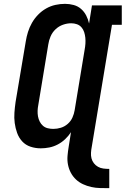

<svg xmlns="http://www.w3.org/2000/svg" viewBox="-20 -763 653 998"><path d="M548 215Q524 215 500.5 214.5Q477 214 454.5 209Q432 204 411.5 194.5Q391 185 375 170Q359 155 348.5 135.5Q338 116 333.5 93.5Q329 71 331 47Q333 23 337 0L349 -76Q336 -56 318.5 -39.5Q301 -23 280 -12Q259 -1 236.5 3.5Q214 8 192 8Q164 8 138.5 -0.5Q113 -9 95.5 -28Q78 -47 69 -72Q60 -97 56.5 -123.5Q53 -150 55 -177.5Q57 -205 61 -233L114 -548Q118 -573 125.5 -597Q133 -621 146 -644Q159 -667 178 -686.5Q197 -706 220 -719Q243 -732 268 -737.5Q293 -743 318 -743Q341 -743 363 -737Q385 -731 401.5 -716.5Q418 -702 428 -682.5Q438 -663 443 -641L458 -735H613V-634H562L457 0Q454 15 453 30.5Q452 46 455.5 60Q459 74 468 85.5Q477 97 489.5 104Q502 111 517 113Q532 115 548 115ZM257 -93Q277 -93 296.5 -99Q316 -105 332 -119Q348 -133 356.5 -152Q365 -171 368 -190L420 -505Q423 -521 424 -536.5Q425 -552 423.5 -567Q422 -582 417.5 -596Q413 -610 403.5 -621Q394 -632 380 -637Q366 -642 350 -642Q329 -642 307.5 -634.5Q286 -627 269 -611Q252 -595 243 -574Q234 -553 231 -532L179 -217Q176 -202 175.5 -187Q175 -172 177.5 -158Q180 -144 186.5 -131Q193 -118 203.5 -109Q214 -100 228 -96.5Q242 -93 257 -93Z"/></svg>

Font: Iosevka Slab Extended
Style: Bold Italic
Weight: 700
Width: 7
Italic angle: -9°
Monospace: yes
Designer: Belleve Invis
Foundry: Belleve Invis
Version: Version 11.1.0; ttfautohint (v1.8.3)